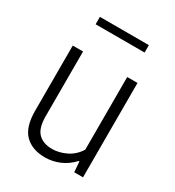

<svg xmlns="http://www.w3.org/2000/svg" viewBox="-178 -838 870 954"><g transform="rotate(30 256.5 -361.0)"><path d="M68 -168.5V-541.5H127V-169.5Q127 -102.5 155.2 -73.8Q183.5 -45 235 -45Q274.5 -45 314.8 -64.5Q355 -84 380.5 -124.5V-541.5H439.5V0H389L384.5 -59.5H380Q349 -25.5 308.8 -8.2Q268.5 9 225 9Q152 9 110 -32.5Q68 -74 68 -168.5ZM113.5 -690V-732.5H394.5V-690Z"/></g></svg>

Font: Encode Sans Semi Condensed Light
Style: Regular
Weight: 300
Width: 4
Designer: Multiple Designers
Foundry: Impallari Type
Version: Version 2.000